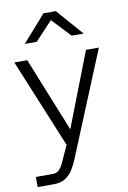

<svg xmlns="http://www.w3.org/2000/svg" viewBox="-98 -769 684 1027"><g transform="rotate(-10 243.5 -255.0)"><path d="M21 200V145H112Q137 145 151.5 127.5Q166 110 175 87L238 -52L403 -478H473L240 89Q229 116 213.5 141.5Q198 167 173 183.5Q148 200 109 200ZM222 27 14 -478H84L260 -41ZM86 -566 213 -710H280L406 -566H341L227 -687H264L151 -566Z"/></g></svg>

Font: SUSE Light
Style: Regular
Weight: 300
Designer: Rene Bieder
Foundry: SUSE
Version: Version 1.000